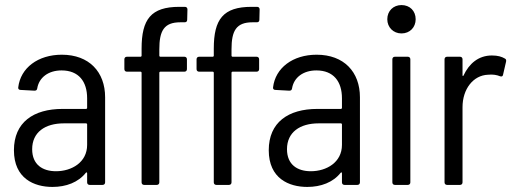

<svg xmlns="http://www.w3.org/2000/svg" viewBox="-20 -730 2033 758"><path d="M224 -514C130 -514 61 -462 52 -385C51 -379 55 -375 61 -375L116 -372C122 -372 126 -374 127 -381C134 -424 171 -452 223 -452C291 -452 324 -408 324 -342V-304C324 -302 322 -300 320 -300H227C112 -300 35 -247 35 -137C35 -25 115 8 187 8C241 8 289 -10 319 -48C322 -51 324 -49 324 -46V-10C324 -4 328 0 334 0H385C391 0 395 -4 395 -10V-346C395 -446 332 -514 224 -514ZM201 -54C148 -54 107 -80 107 -141C107 -208 158 -243 232 -243H320C322 -243 324 -241 324 -239V-158C324 -89 263 -54 201 -54Z M692 -642H709C715 -642 719 -645 719 -652L720 -693C720 -699 716 -703 710 -703H688C576 -703 539 -654 539 -538V-510C539 -508 537 -506 535 -506H481C475 -506 471 -502 471 -496V-457C471 -451 475 -447 481 -447H535C537 -447 539 -445 539 -443V-10C539 -4 543 0 549 0H599C605 0 609 -4 609 -10V-443C609 -445 611 -447 613 -447H708C714 -447 718 -451 718 -457V-496C718 -502 714 -506 708 -506H613C611 -506 609 -508 609 -510V-535C609 -608 627 -642 692 -642Z M977 -642H994C1000 -642 1004 -645 1004 -652L1005 -693C1005 -699 1001 -703 995 -703H973C861 -703 824 -654 824 -538V-510C824 -508 822 -506 820 -506H766C760 -506 756 -502 756 -496V-457C756 -451 760 -447 766 -447H820C822 -447 824 -445 824 -443V-10C824 -4 828 0 834 0H884C890 0 894 -4 894 -10V-443C894 -445 896 -447 898 -447H993C999 -447 1003 -451 1003 -457V-496C1003 -502 999 -506 993 -506H898C896 -506 894 -508 894 -510V-535C894 -608 912 -642 977 -642Z M1230 -514C1136 -514 1067 -462 1058 -385C1057 -379 1061 -375 1067 -375L1122 -372C1128 -372 1132 -374 1133 -381C1140 -424 1177 -452 1229 -452C1297 -452 1330 -408 1330 -342V-304C1330 -302 1328 -300 1326 -300H1233C1118 -300 1041 -247 1041 -137C1041 -25 1121 8 1193 8C1247 8 1295 -10 1325 -48C1328 -51 1330 -49 1330 -46V-10C1330 -4 1334 0 1340 0H1391C1397 0 1401 -4 1401 -10V-346C1401 -446 1338 -514 1230 -514ZM1207 -54C1154 -54 1113 -80 1113 -141C1113 -208 1164 -243 1238 -243H1326C1328 -243 1330 -241 1330 -239V-158C1330 -89 1269 -54 1207 -54Z M1565 -598C1598 -598 1621 -622 1621 -654C1621 -687 1598 -710 1565 -710C1533 -710 1509 -687 1509 -654C1509 -622 1533 -598 1565 -598ZM1539 0H1590C1596 0 1600 -4 1600 -10V-496C1600 -502 1596 -506 1590 -506H1539C1533 -506 1529 -502 1529 -496V-10C1529 -4 1533 0 1539 0Z M1922 -511C1869 -511 1832 -479 1810 -432C1809 -429 1806 -429 1806 -433V-496C1806 -502 1802 -506 1796 -506H1745C1739 -506 1735 -502 1735 -496V-10C1735 -4 1739 0 1745 0H1796C1802 0 1806 -4 1806 -10V-307C1806 -378 1848 -433 1907 -435C1926 -437 1942 -434 1954 -429C1960 -427 1965 -428 1966 -435L1978 -487C1979 -492 1978 -497 1973 -499C1961 -506 1946 -511 1922 -511Z"/></svg>

Font: Barlow Semi Condensed
Style: Regular
Weight: 400
Width: 4
Designer: Jeremy Tribby
Foundry: Tribby Type
Version: Version 1.422;hotconv 1.0.109;makeotfexe 2.5.65596